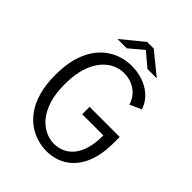

<svg xmlns="http://www.w3.org/2000/svg" viewBox="-245 -999 1140 1140"><g transform="rotate(45 325.0 -429.0)"><path d="M348 11Q310.5 11 270.8 -0.5Q231 -12 194.5 -37.2Q158 -62.5 128.8 -104.2Q99.5 -146 82.5 -206.2Q65.5 -266.5 65.5 -348Q65.5 -428 82.2 -487.8Q99 -547.5 127.5 -589.2Q156 -631 192.2 -656.8Q228.5 -682.5 268.2 -694.2Q308 -706 347 -706Q392.5 -706 430.8 -694.8Q469 -683.5 498 -664Q527 -644.5 546.2 -619Q565.5 -593.5 573.5 -565L501 -533Q495.5 -554.5 482.8 -574.2Q470 -594 450.5 -609.5Q431 -625 404.8 -634.2Q378.5 -643.5 345.5 -643.5Q316.5 -643.5 287.5 -632.8Q258.5 -622 232.8 -599.5Q207 -577 187 -542.2Q167 -507.5 155.5 -459.2Q144 -411 144 -348Q144 -268 162.2 -211.8Q180.5 -155.5 210.5 -120Q240.5 -84.5 276.8 -68Q313 -51.5 348.5 -51.5Q384 -51.5 415.2 -65.2Q446.5 -79 470.5 -108Q494.5 -137 508 -183Q521.5 -229 521.5 -294.5H343.5V-356.5H596.5V-309.5Q596.5 -239 583 -185.8Q569.5 -132.5 545.5 -95.2Q521.5 -58 490 -34.2Q458.5 -10.5 422.2 0.2Q386 11 348 11ZM175.5 -758.5 312.5 -870.5H368.5L506 -758.5H427.5L341 -831.5L254 -758.5Z"/></g></svg>

Font: Trispace Thin Light
Style: Regular
Weight: 300
Version: Version 1.210